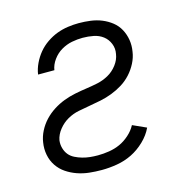

<svg xmlns="http://www.w3.org/2000/svg" viewBox="-85 -608 671 696"><g transform="rotate(-15 250.0 -260.0)"><path d="M214 8Q190 8 167 5.5Q144 3 122.5 -4.5Q101 -12 82.5 -24.5Q64 -37 51.5 -55.5Q39 -74 34.5 -97Q30 -120 34 -144Q37 -165 47.5 -185.5Q58 -206 73.5 -222.5Q89 -239 108.5 -251.5Q128 -264 149 -272Q170 -280 192 -284.5Q214 -289 235.5 -292Q257 -295 278.5 -299.5Q300 -304 320 -315Q340 -326 354.5 -345Q369 -364 372 -385Q376 -405 368.5 -423.5Q361 -442 346 -453.5Q331 -465 311 -469Q291 -473 270 -473Q250 -473 229.5 -469Q209 -465 190 -454Q171 -443 157.5 -424.5Q144 -406 141 -386H80V-387Q83 -407 92.5 -427Q102 -447 116 -464Q130 -481 149 -494Q168 -507 188 -514.5Q208 -522 229 -525Q250 -528 270 -528Q293 -528 315 -525Q337 -522 356.5 -514Q376 -506 392.5 -493Q409 -480 419 -461.5Q429 -443 432.5 -421.5Q436 -400 432 -377Q429 -356 418.5 -335.5Q408 -315 392.5 -298Q377 -281 357.5 -269Q338 -257 317 -249Q296 -241 274.5 -236.5Q253 -232 231.5 -228.5Q210 -225 188 -220.5Q166 -216 146.5 -205Q127 -194 112 -175.5Q97 -157 93 -136Q91 -121 95 -106.5Q99 -92 107.5 -81.5Q116 -71 129 -64.5Q142 -58 156 -54Q170 -50 184.5 -48.5Q199 -47 214 -47Q235 -47 256.5 -50.5Q278 -54 297 -62.5Q316 -71 333.5 -86.5Q351 -102 361 -121L412 -98Q400 -72 377 -50Q354 -28 327.5 -15Q301 -2 271.5 3Q242 8 214 8Z"/></g></svg>

Font: Iosevka SS18 Light
Style: Italic
Weight: 300
Italic angle: -9°
Monospace: yes
Designer: Belleve Invis
Foundry: Belleve Invis
Version: Version 25.1.1; ttfautohint (v1.8.4)